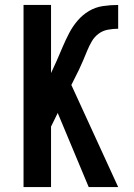

<svg xmlns="http://www.w3.org/2000/svg" viewBox="-20 -755 540 775"><path d="M338 0 213 -299 186 -244V0H75V-735H186V-460L209 -510Q221 -538 233 -566Q245 -594 259 -621Q273 -648 293 -671.5Q313 -695 339 -710.5Q365 -726 395.5 -730.5Q426 -735 457 -735V-639Q436 -639 415 -635Q394 -631 377.5 -618.5Q361 -606 350.5 -588Q340 -570 332 -550.5Q324 -531 316 -512Q308 -493 299 -474L268 -412L457 0Z"/></svg>

Font: Iosevka Term
Style: Bold
Weight: 700
Monospace: yes
Designer: Belleve Invis
Foundry: Belleve Invis
Version: Version 30.0.1